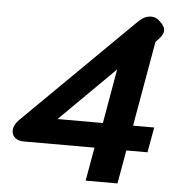

<svg xmlns="http://www.w3.org/2000/svg" viewBox="-51 -757 742 805"><g transform="rotate(5 319.5 -354.5)"><path d="M364 -141H67Q43 -141 29.5 -152.5Q16 -164 16 -182Q16 -206 40 -230L498 -682Q525 -709 553 -709Q574 -709 589 -694Q612 -674 612 -655Q612 -640 595 -621L580 -605L517 -247H606L587 -141H498L473 0H339ZM390 -247 430 -476 199 -247Z"/></g></svg>

Font: Niramit
Style: Bold Italic
Weight: 700
Italic angle: -10°
Designer: Katatrad Aksorn Co.,Ltd.
Foundry: Cadson Demak Co.,Ltd.
Version: Version 1.001; ttfautohint (v1.6)